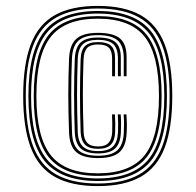

<svg xmlns="http://www.w3.org/2000/svg" viewBox="-20 -625 662 650"><path d="M310.8 5Q221.5 5 165.9 -26.2Q110.2 -57.5 84.4 -124.8Q58.5 -192 58.5 -300Q58.5 -408 84.4 -475.2Q110.2 -542.5 165.9 -573.8Q221.5 -605 310.8 -605Q400.2 -605 455.9 -573.8Q511.5 -542.5 537.4 -475.2Q563.2 -408 563.2 -300Q563.2 -192 537.4 -124.8Q511.5 -57.5 455.9 -26.2Q400.2 5 310.8 5ZM310.8 -3.8Q397 -3.8 450.6 -34Q504.2 -64.2 529.2 -129.6Q554.2 -195 554.2 -300Q554.2 -405 529.2 -470.4Q504.2 -535.8 450.6 -566Q397 -596.2 310.8 -596.2Q224.8 -596.2 171 -566Q117.2 -535.8 92.2 -470.4Q67.2 -405 67.2 -300Q67.2 -195 92.2 -129.6Q117.2 -64.2 171 -34Q224.8 -3.8 310.8 -3.8ZM310.8 -12.2Q186.5 -12.2 131.4 -79.6Q76.2 -147 76.2 -300Q76.2 -453 131.4 -520.4Q186.5 -587.8 310.8 -587.8Q435.2 -587.8 490.2 -520.4Q545.2 -453 545.2 -300Q545.2 -147 490.2 -79.6Q435.2 -12.2 310.8 -12.2ZM310.8 -21Q430.5 -21 483.4 -86.4Q536.2 -151.8 536.2 -300Q536.2 -448.2 483.4 -513.6Q430.5 -579 310.8 -579Q191 -579 138.1 -513.6Q85.2 -448.2 85.2 -300Q85.2 -151.8 138.1 -86.4Q191 -21 310.8 -21ZM310.8 -29.5Q195.8 -29.5 145 -92.9Q94.2 -156.2 94.2 -300Q94.2 -443.8 145 -507.1Q195.8 -570.5 310.8 -570.5Q426 -570.5 476.6 -507.1Q527.2 -443.8 527.2 -300Q527.2 -156.2 476.6 -92.9Q426 -29.5 310.8 -29.5ZM310.8 -38.2Q421.2 -38.2 469.8 -99.5Q518.2 -160.8 518.2 -300Q518.2 -439.2 469.8 -500.5Q421.2 -561.8 310.8 -561.8Q200.8 -561.8 152 -500.5Q103.2 -439.2 103.2 -300Q103.2 -160.8 152 -99.5Q200.8 -38.2 310.8 -38.2ZM312.2 -89.8Q261.5 -89.8 238.5 -109.9Q215.5 -130 213.8 -176Q211.2 -245 211.2 -304.5Q211.2 -364 213.8 -426.5Q215.8 -473.5 238.5 -493.6Q261.2 -513.8 311.8 -513.8Q364.5 -513.8 387 -494Q409.5 -474.2 408.5 -428.2Q408.8 -415.2 408.6 -399.5Q408.5 -383.8 408.5 -366.8H399Q399 -381.8 399 -397.2Q399 -412.8 399 -428Q398.8 -469.8 378.6 -487.9Q358.5 -506 311.8 -506Q266.2 -506 245.8 -487.5Q225.2 -469 223.5 -426Q221 -363.8 221.1 -304.5Q221.2 -245.2 223.8 -176.5Q225 -134.8 245.6 -116.2Q266.2 -97.8 312.2 -97.8Q357 -97.8 377.2 -116.2Q397.5 -134.8 399.2 -176.5Q400 -193.8 399.9 -208.5Q399.8 -223.2 398.5 -237.8H408Q409.2 -223.5 409.5 -208.5Q409.8 -193.5 408.8 -176Q407 -130 384.6 -109.9Q362.2 -89.8 312.2 -89.8ZM312.2 -105.5Q271.5 -105.5 253.1 -122.6Q234.8 -139.8 233.2 -177.2Q230.8 -245.8 230.8 -304.5Q230.8 -363.2 233.2 -425.8Q235 -464.5 253.1 -481.2Q271.2 -498 311.8 -498Q353.5 -498 371.5 -481.6Q389.5 -465.2 389 -427.8Q389 -412.8 389 -397.5Q389 -382.2 389 -366.8H379.2Q379.2 -381.8 379.2 -396.9Q379.2 -412 379.2 -427.5Q379 -461 363.4 -475.6Q347.8 -490.2 311.8 -490.2Q276.5 -490.2 260.5 -475.1Q244.5 -460 243.2 -425Q240.8 -362.8 240.8 -304.5Q240.8 -246.2 243.2 -177.8Q244.5 -144.5 260.6 -129Q276.8 -113.5 312.2 -113.5Q346.8 -113.5 362.4 -129Q378 -144.5 379.5 -177.5Q380 -193.8 379.9 -208.2Q379.8 -222.8 378.8 -237.8H388.5Q389.8 -222.8 389.9 -208.1Q390 -193.5 389.2 -177Q387.8 -139.8 369.9 -122.6Q352 -105.5 312.2 -105.5ZM312.2 -121.2Q281.5 -121.2 267.9 -135.2Q254.2 -149.2 253 -178Q250.8 -246.8 250.8 -304.5Q250.8 -362.2 253 -424.5Q254.2 -455.5 267.9 -469Q281.5 -482.5 311.8 -482.5Q343 -482.5 356.4 -469.6Q369.8 -456.8 369.5 -427.2Q369.5 -412.2 369.5 -397.1Q369.5 -382 369.5 -366.8H359.5Q359.5 -382.2 359.5 -397.1Q359.5 -412 359.5 -427Q359.5 -452.5 348.4 -463.5Q337.2 -474.5 311.8 -474.5Q286.5 -474.5 275.2 -462.8Q264 -451 262.8 -424Q260.5 -361.8 260.5 -304.4Q260.5 -247 263 -178.5Q263.8 -154.2 275.1 -141.8Q286.5 -129.2 312.2 -129.2Q336.8 -129.2 347.8 -141.8Q358.8 -154.2 359.8 -178.5Q360.2 -193.8 360.1 -208.1Q360 -222.5 359.2 -237.8H369Q370 -222.5 370.1 -208.1Q370.2 -193.8 369.8 -178Q368.8 -149.2 355.2 -135.2Q341.8 -121.2 312.2 -121.2Z"/></svg>

Font: Big Shoulders Inline Text ExtraLight
Style: Regular
Weight: 250
Version: Version 2.002